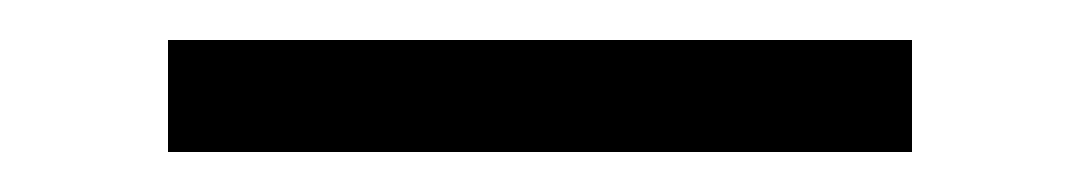

<svg xmlns="http://www.w3.org/2000/svg" viewBox="-20 108 540 96"><path d="M64 184V128H436V184Z"/></svg>

Font: Iosevka SS01 Light
Style: Regular
Weight: 300
Monospace: yes
Designer: Belleve Invis
Foundry: Belleve Invis
Version: 2.3.3; ttfautohint (v1.8.3)